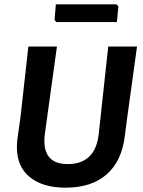

<svg xmlns="http://www.w3.org/2000/svg" viewBox="-20 -858 662 887"><path d="M518 -838 527 -829 520 -756H240L232 -766L238 -838ZM613 -643 568 -317 557 -233Q544 -116 474 -53.5Q404 9 283 9Q178 9 118 -39.5Q58 -88 58 -178Q58 -204 62 -227L75 -320L111 -643H243L188 -245Q185 -224 185 -207Q185 -100 293 -100Q420 -100 436 -238L480 -643Z"/></svg>

Font: Alegreya Sans
Style: Bold Italic
Weight: 700
Italic angle: -7°
Designer: Juan Pablo del Peral
Foundry: Huerta Tipografica
Version: Version 2.007